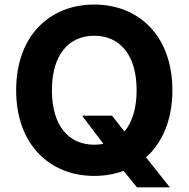

<svg xmlns="http://www.w3.org/2000/svg" viewBox="-20 -757 823 837"><path d="M391 9.9C436.4 9.9 479.4 2.5 518.5 -12.4L577.1 59.7H720.5L616.5 -71C687.5 -134.6 731.5 -234 731.5 -363.6C731.5 -601.6 583.8 -737.2 391 -737.2C197.1 -737.2 50.4 -601.6 50.4 -363.6C50.4 -126.8 197.1 9.9 391 9.9ZM206.3 -363.6C206.3 -517.8 279.1 -601.2 391 -601.2C502.5 -601.2 575.6 -517.8 575.6 -363.6C575.6 -284.4 556.1 -223.7 522.4 -183.6L468.4 -252.8H337.7L430.8 -130C418.3 -127.5 404.8 -126.1 391 -126.1C279.1 -126.1 206.3 -209.5 206.3 -363.6Z"/></svg>

Font: Inter-Hewn
Style: Bold
Weight: 700
Designer: Rasmus Andersson
Foundry: rsms
Version: Version 3.012;git-f93a4a705